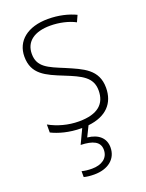

<svg xmlns="http://www.w3.org/2000/svg" viewBox="-147 -611 702 923"><g transform="rotate(-20 204.5 -149.5)"><path d="M289 144C289 96 256 67 200 61L226 8C319 -2 367 -54 367 -133C367 -227 296 -254 215 -289C137 -321 87 -340 87 -407C87 -471 136 -505 216 -505C262 -505 310 -494 343 -476L358 -509C320 -527 272 -539 217 -539C112 -539 49 -487 49 -407C49 -317 113 -290 198 -256C277 -224 329 -201 329 -133C329 -65 287 -25 190 -25C135 -25 82 -40 39 -64V-23C73 -6 126 10 190 10H193L158 84C220 86 255 102 255 144C255 187 220 210 171 210C151 210 134 208 119 204V234C133 238 151 240 172 240C242 240 289 203 289 144Z"/></g></svg>

Font: Noto Sans Myanmar UI SemiCondensed ExtraLight
Style: Regular
Weight: 200
Width: 4
Designer: Monotype Design Team
Foundry: Monotype Imaging Inc.
Version: Version 2.103